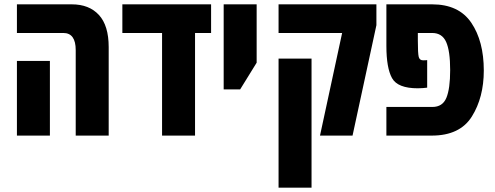

<svg xmlns="http://www.w3.org/2000/svg" viewBox="-20 -625 2283 885"><path d="M329 0H481V-408Q481 -507 436 -556Q391 -605 311 -605H58V-473H272Q329 -473 329 -394ZM58 0H210V-344H58Z M953 -473H879V0H727V-473H544V-605H953Z M1011 -213V-605H1163V-336L1087 -213Z M1455 0 1557 -473H1264V-605H1715V-509L1605 0ZM1264 240V-355H1416V240Z M1761 -413Q1761 -312 1787 -265Q1813 -218 1906 -218Q1920 -218 1929.5 -219Q1939 -220 1949 -221V-348Q1944 -347 1930 -347Q1914 -347 1910 -363Q1906 -379 1906 -438V-473H1972Q2018 -473 2036.5 -431.5Q2055 -390 2055 -302Q2055 -216 2037.5 -174Q2020 -132 1973 -132H1761V0H1970Q2100 0 2155 -88Q2210 -176 2210 -300Q2210 -435 2152.5 -520Q2095 -605 1972 -605H1761Z"/></svg>

Font: Noto Sans Hebrew ExtraCondensed Extra
Style: Regular
Weight: 800
Width: 3
Designer: Monotype Design Team
Foundry: Monotype Imaging Inc.
Version: Version 1.902